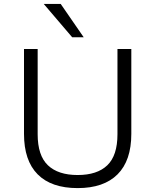

<svg xmlns="http://www.w3.org/2000/svg" viewBox="-20 -956 796 984"><path d="M378 8Q243 8 173 -62.5Q103 -133 103 -270V-705H173V-268Q173 -159 225.5 -109Q278 -59 378 -59Q478 -59 530 -109Q582 -159 582 -268V-705H653V-270Q653 -133 582.5 -62.5Q512 8 378 8ZM350 -765 204 -936H291L409 -765Z"/></svg>

Font: Nunito Sans 7pt Light
Style: Regular
Weight: 300
Designer: Vernon Adams
Foundry: Vernon Adams
Version: Version 3.101;gftools[0.9.27]